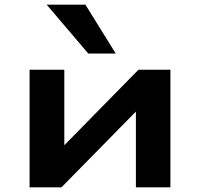

<svg xmlns="http://www.w3.org/2000/svg" viewBox="-20 -798 852 818"><path d="M106 0V-501H254V-161H236L570 -501H706V0H559V-341H577L242 0ZM356 -570 179 -778H344L473 -570Z"/></svg>

Font: Nunito Sans 7pt Expanded
Style: Bold
Weight: 700
Width: 7
Designer: Vernon Adams
Foundry: Vernon Adams
Version: Version 3.101;gftools[0.9.27]